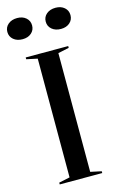

<svg xmlns="http://www.w3.org/2000/svg" viewBox="-144 -979 628 1034"><g transform="rotate(-15 170.0 -462.5)"><path d="M291 -708V-698L230 -685V-23L291 -10V0H54V-10L115 -23V-685L54 -698V-708ZM278 -925Q308 -925 327 -908.5Q346 -892 346 -866Q346 -840 327 -823.5Q308 -807 278 -807Q247 -807 227.5 -823.5Q208 -840 208 -866Q208 -892 227.5 -908.5Q247 -925 278 -925ZM64 -925Q94 -925 113 -908.5Q132 -892 132 -866Q132 -840 113 -823.5Q94 -807 64 -807Q33 -807 13.5 -823.5Q-6 -840 -6 -866Q-6 -892 13.5 -908.5Q33 -925 64 -925Z"/></g></svg>

Font: Kalnia
Style: Regular
Weight: 400
Designer: Frida Medrano
Foundry: Frida Medrano
Version: Version 1.105